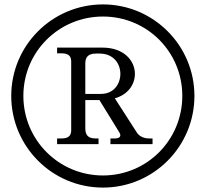

<svg xmlns="http://www.w3.org/2000/svg" viewBox="-20 -724 933 871"><path d="M447 127C676 127 862 -59 862 -289C862 -518 676 -704 447 -704C217 -704 31 -518 31 -289C31 -59 217 127 447 127ZM86 -289C86 -489 247 -649 447 -649C647 -649 807 -489 807 -289C807 -89 647 72 447 72C247 72 86 -89 86 -289ZM239 -70H427V-96H413C381 -96 367 -110 367 -142V-270H431L521 -124C532 -107 524 -96 502 -96H481V-70H672V-96H656C632 -96 611 -106 600 -124L501 -278C562 -295 592 -342 592 -389C592 -448 543 -508 445 -508H239V-482H260C290 -482 303 -470 303 -445V-133C303 -108 290 -96 260 -96H239ZM367 -298V-436C367 -467 382 -481 416 -481H432C495 -481 526 -435 526 -389C526 -343 496 -298 438 -298Z"/></svg>

Font: LT Superior Serif Medium
Style: Regular
Weight: 500
Designer: Daniel Lyons
Foundry: LyonsType
Version: Version 2.120;FEAKit 1.0